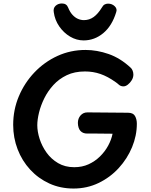

<svg xmlns="http://www.w3.org/2000/svg" viewBox="-20 -1068 868 1107"><path d="M734 -677Q740 -672 744.5 -661Q749 -650 749 -638Q749 -621 739.5 -605.5Q730 -590 717 -580Q704 -570 692 -570Q676 -570 665.5 -579.5Q655 -589 646 -595Q601 -627 559 -641.5Q517 -656 470 -656Q410 -656 365 -634.5Q320 -613 288 -578Q256 -543 235.5 -501.5Q215 -460 205 -419Q195 -378 195 -346Q195 -309 208.5 -267Q222 -225 248.5 -188Q275 -151 315 -127.5Q355 -104 408 -104Q454 -104 491 -121Q528 -138 556.5 -166Q585 -194 603.5 -228Q622 -262 629 -297Q605 -297 581.5 -297.5Q558 -298 533 -298Q508 -298 482 -298Q458 -298 444 -313Q430 -328 429 -359Q429 -385 444.5 -402.5Q460 -420 484 -420Q540 -420 601 -419Q662 -418 718 -418Q748 -418 758.5 -399Q769 -380 769 -355Q769 -286 741.5 -219.5Q714 -153 664.5 -99Q615 -45 548.5 -13Q482 19 404 19Q328 19 264.5 -10Q201 -39 154 -90Q107 -141 81.5 -207.5Q56 -274 56 -348Q56 -435 88.5 -512.5Q121 -590 178.5 -650.5Q236 -711 311.5 -745.5Q387 -780 473 -780Q539 -780 606.5 -756.5Q674 -733 734 -677ZM462 -835Q421 -835 384 -857Q347 -879 321.5 -916Q296 -953 290 -998Q286 -1021 300.5 -1034.5Q315 -1048 337 -1048Q364 -1048 373 -1024Q383 -999 397.5 -983Q412 -967 429 -959.5Q446 -952 464 -952Q495 -952 520 -970Q545 -988 567 -1024Q574 -1037 583 -1042Q592 -1047 603 -1047Q626 -1047 641.5 -1032Q657 -1017 650 -998Q626 -919 575.5 -877Q525 -835 462 -835Z"/></svg>

Font: Playpen Sans SemiBold
Style: Regular
Weight: 600
Designer: Laura Meseguer, Veronika Burian, José Scaglione
Foundry: TypeTogether
Version: Version 1.001